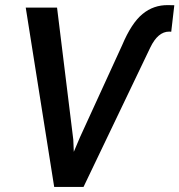

<svg xmlns="http://www.w3.org/2000/svg" viewBox="-20 -741 711 761"><path d="M270.5 -187.5 272.5 -139.2 296.9 -196.8 464.4 -562.5Q501 -649.4 544.9 -685.5Q588.9 -721.7 646.5 -720.7L670.9 -720.2L658.7 -615.2L650.4 -615.7Q606 -615.7 575.7 -552.7L311 0H194.8L82 -710.9H206.1Z"/></svg>

Font: Roboto Medium
Style: Italic
Weight: 500
Italic angle: -12°
Designer: Google
Version: Version 2.134; 2016